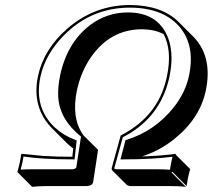

<svg xmlns="http://www.w3.org/2000/svg" viewBox="-20 -678 840 758"><path d="M167.5 56.6Q131.3 56.6 106.9 59.6L50.3 2.9L48.8 0Q61 -43 63 -66.9L65.9 -70.8Q65.9 -70.8 149.4 -62.5Q203.6 -59.1 265.6 -59.1L269 -91.8Q253.9 -103 242.2 -114.7L185.5 -171.4Q104.5 -253.9 129.9 -377Q152.3 -482.9 244.6 -564Q352.1 -657.7 492.7 -658.2Q618.2 -657.7 685.1 -591.3L741.7 -534.7Q816.9 -459.5 794.9 -333Q793.9 -326.2 792.5 -320.3Q768.6 -208 664.1 -126Q606 -81.1 540.5 -60.5Q579.1 -61.5 612.3 -64.2Q645.5 -66.9 659.2 -68.8L672.9 -70.8L674.3 -66.9L731 -10.3Q723.1 13.2 716.8 56.6L660.2 0L657.2 2.9L713.9 59.6Q689.5 56.6 654.8 56.6H496.6Q485.4 56.2 480 51.3L423.3 -4.9Q420.4 -9.3 420.9 -14.2L456.5 -143.1Q589.8 -211.4 629.9 -340.8Q635.3 -358.4 639.2 -377Q660.2 -478.5 626 -543.5Q589.4 -562 541 -562.5Q415.5 -562.5 338.4 -451.2Q299.3 -394 283.7 -321.3Q260.7 -210.9 309.6 -143.6Q309.6 -143.6 310.1 -143.1L367.2 -86.4L347.7 41.5Q343.3 55.7 322.8 56.6ZM110.8 -9.8H266.1Q277.3 -10.3 281.2 -17.1L299.8 -138.7Q215.8 -206.5 210 -293.5Q207.5 -332.5 217.3 -379.9Q244.6 -508.8 334.5 -578.1Q401.4 -628.9 484.4 -628.9Q598.6 -628.9 639.6 -538.1Q657.2 -498.5 657.2 -447.8Q656.7 -412.6 648.9 -375Q618.2 -230 495.1 -153.3Q480.5 -144 464.8 -136.2L430.7 -12.2Q434.6 -10.7 439.9 -9.8H598.1Q628.4 -9.8 650.9 -7.8Q655.8 -39.1 661.1 -59.1Q580.6 -48.8 468.3 -48.8H455.6L475.6 -125L481 -126.5Q593.3 -161.6 667.5 -256.3Q712.9 -314.9 726.1 -378.9Q752.9 -504.9 681.2 -580.6Q637.7 -625.5 566.9 -640.6Q532.2 -647.9 492.7 -647.9Q341.3 -647.9 233.4 -539.6Q159.2 -464.8 139.6 -375Q113.8 -253.4 195.8 -175.3Q230 -143.6 275.4 -126.5L282.7 -123.5L274.4 -48.8H265.6Q147 -48.8 72.8 -60.1Q69.8 -38.6 61.5 -8.3Q84.5 -9.8 110.8 -9.8Z"/></svg>

Font: Linux Biolinum Shadow O
Style: Italic
Weight: 400
Italic angle: -12°
Designer: Philipp H. Poll
Foundry: Philipp H. Poll
Version: Version 0.6.2